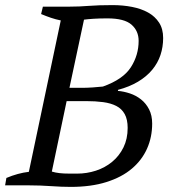

<svg xmlns="http://www.w3.org/2000/svg" viewBox="-40 -726 665 752"><path d="M282 -382Q299 -382 322.5 -383.5Q346 -385 363 -387Q442 -415 472.5 -462.5Q503 -510 503 -566Q503 -605 475 -629.5Q447 -654 381 -654Q349 -654 326.5 -652.5Q304 -651 289 -649L232 -382ZM256 -46Q259 -46 262 -46Q300 -46 335.5 -57.5Q371 -69 399 -92Q427 -115 443.5 -148.5Q460 -182 460 -225Q460 -258 448.5 -279Q437 -300 415.5 -311Q394 -322 364 -326Q334 -330 297 -330H221L163 -54Q176 -50 192.5 -48Q209 -46 234 -46Q244 -46 256 -46ZM-20 0 -15 -29Q30 -48 73 -53L198 -646Q178 -650 159 -656.5Q140 -663 121 -671L128 -700H234Q271 -700 308 -703Q345 -706 401 -706Q441 -706 477 -699Q513 -692 540 -677Q567 -662 583 -637.5Q599 -613 599 -577Q599 -542 588.5 -510.5Q578 -479 556 -452.5Q534 -426 500.5 -406Q467 -386 422 -374V-370Q445 -368 469 -360Q493 -352 512.5 -336.5Q532 -321 544 -297.5Q556 -274 556 -242Q556 -189 536 -144Q516 -99 476.5 -65.5Q437 -32 377 -13Q317 6 237 6Q202 6 159.5 3Q117 0 76 0Z"/></svg>

Font: PTSerif
Style: Italic
Weight: 400
Italic angle: -12°
Designer: A.Korolkova, O.Umpeleva, V.Yefimov
Foundry: ParaType Ltd
Version: Version 1.000W OFL; ttfautohint (v1.2) -l 8 -r 50 -G 200 -x 